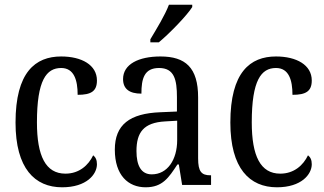

<svg xmlns="http://www.w3.org/2000/svg" viewBox="-20 -786 1379 816"><path d="M244 10C348 10 392 -45 392 -88C392 -107 386 -118 376 -126C356 -84 317 -48 258 -48C174 -48 137 -123 137 -266C137 -445 177 -497 240 -497C295 -497 310 -445 310 -383C367 -383 392 -398 392 -444C392 -510 327 -546 240 -546C130 -546 46 -479 46 -265C46 -70 128 10 244 10Z M619 -619V-606H655C704 -647 775 -721 797 -756V-766H698C681 -721 647 -666 619 -619ZM599 10C671 10 697 -31 734 -87H740L754 0H877V-41H874C836 -41 822 -57 822 -113V-372C822 -499 768 -546 662 -546C569 -546 503 -513 503 -450C503 -408 530 -388 581 -388C581 -452 593 -497 656 -497C721 -497 732 -447 732 -373V-312L662 -309C531 -304 468 -256 468 -150C468 -41 525 10 599 10ZM625 -45C580 -45 560 -82 560 -144C560 -223 590 -265 682 -270L733 -273V-191C733 -106 691 -45 625 -45Z M1157 10C1261 10 1305 -45 1305 -88C1305 -107 1299 -118 1289 -126C1269 -84 1230 -48 1171 -48C1087 -48 1050 -123 1050 -266C1050 -445 1090 -497 1153 -497C1208 -497 1223 -445 1223 -383C1280 -383 1305 -398 1305 -444C1305 -510 1240 -546 1153 -546C1043 -546 959 -479 959 -265C959 -70 1041 10 1157 10Z"/></svg>

Font: Noto Serif Tamil Condensed
Style: Italic
Weight: 400
Width: 3
Italic angle: -12°
Designer: Indian Type Foundry, Tom Grace, and the Monotype Design Team
Foundry: Monotype Imaging Inc.
Version: Version 2.003